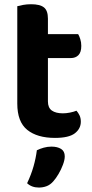

<svg xmlns="http://www.w3.org/2000/svg" viewBox="-20 -627 430 893"><path d="M60.4 -264H202.9V-155.1Q202.9 -125.8 221.2 -112.8Q239.6 -99.9 272.5 -99.9Q288.1 -99.9 305.6 -103.4Q323 -106.9 335.6 -112.1Q343.7 -103.2 349.8 -90.7Q355.9 -78.1 355.9 -61.1Q355.9 -28.5 328.1 -7Q300.3 14.4 235.8 14.4Q153.1 14.4 106.7 -23Q60.4 -60.4 60.4 -145.1ZM150.4 -356.9V-468.3H343.4Q348.6 -460.1 353.3 -445.4Q358.1 -430.7 358.1 -413.6Q358.1 -384.1 344.8 -370.5Q331.5 -356.9 308.9 -356.9ZM202.9 -238.3H60.4V-598.1Q69.6 -600.8 87.2 -604.1Q104.8 -607.3 124.7 -607.3Q165.5 -607.3 184.2 -592.7Q202.9 -578.2 202.9 -540ZM227.7 216.6Q214 232.3 197.1 238.8Q180.1 245.3 160.6 245.3Q127.5 245.3 106.1 225.2Q125.1 185.2 136.1 146.4Q147 107.7 151.4 71.8Q165.4 65 183.1 59.9Q200.8 54.9 219.4 54.9Q246.7 54.9 264 65.6Q281.2 76.3 281.2 100.5Q281.2 116.5 272.8 139.1Q264.4 161.7 252.1 182.4Q239.8 203.2 227.7 216.6Z"/></svg>

Font: Baloo Bhaina 2
Style: Regular
Weight: 400
Designer: Yesha Goshar, Manish Minz, Shuchita Grover and Ek Type
Foundry: Ek Type
Version: Version 1.700